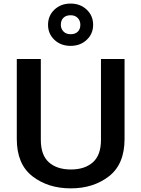

<svg xmlns="http://www.w3.org/2000/svg" viewBox="-20 -1042 793 1077"><path d="M74.2 -262.7Q74.2 -121.1 161.9 -53.2Q249.5 14.6 377 14.6Q503.9 14.6 591.3 -53.2Q678.7 -121.1 678.7 -262.7V-710.9H546.4V-257.8Q546.4 -171.9 501 -131.6Q455.6 -91.3 377.9 -91.3Q299.3 -91.3 254.2 -131.6Q209 -171.9 209 -257.8V-710.9H74.2ZM249.5 -902.8Q249.5 -852.1 285.4 -818.4Q321.3 -784.7 376 -784.7Q430.2 -784.7 466.3 -818.4Q502.4 -852.1 502.4 -902.8Q502.4 -954.1 466.3 -988Q430.2 -1022 376 -1022Q321.3 -1022 285.4 -988Q249.5 -954.1 249.5 -902.8ZM321.3 -902.8Q321.3 -927.7 335.7 -942.1Q350.1 -956.5 376 -956.5Q400.9 -956.5 415.8 -941.4Q430.7 -926.3 430.7 -902.8Q430.7 -878.4 416.3 -864.3Q401.9 -850.1 376 -850.1Q351.1 -850.1 336.2 -865.2Q321.3 -880.4 321.3 -902.8Z"/></svg>

Font: Roboto Flex
Style: wght 600 wdth 140 opsz 13.0 GRAD 0.00 slnt 0.00 XTRA 468 XOPQ 96 YOPQ 79 YTLC 514 YTUC 712 YTAS 750 YTDE -203.00 YTFI 738
Weight: 600
Width: 8
Designer: Berlow after Robertson
Foundry: Google
Version: Version 3.100